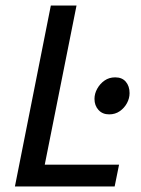

<svg xmlns="http://www.w3.org/2000/svg" viewBox="-20 -675 512 695"><path d="M34 0 164 -655H257L142 -79H411L395 0ZM375 -261Q351 -261 336.5 -277Q322 -293 322 -317Q322 -336 332 -354Q342 -372 358.5 -383.5Q375 -395 397 -395Q422 -395 435.5 -379Q449 -363 449 -338Q449 -319 439.5 -301.5Q430 -284 413.5 -272.5Q397 -261 375 -261Z"/></svg>

Font: Source Sans 3 ExtraLight Medium
Style: Italic
Weight: 500
Italic angle: -11°
Version: Version 3.052;hotconv 1.1.0;makeotfexe 2.6.0